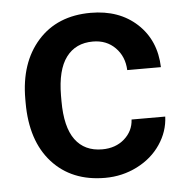

<svg xmlns="http://www.w3.org/2000/svg" viewBox="-45 -581 612 635"><g transform="rotate(-5 261.5 -264.0)"><path d="M277.8 -85Q322.3 -85 351.6 -110.8Q380.9 -136.7 382.8 -174.8H494.6Q492.7 -125.5 463.9 -82.8Q435.1 -40 385.7 -15.1Q336.4 9.8 279.3 9.8Q168.5 9.8 103.5 -62Q38.6 -133.8 38.6 -260.3V-272.5Q38.6 -393.1 103 -465.6Q167.5 -538.1 278.8 -538.1Q373 -538.1 432.4 -483.2Q491.7 -428.2 494.6 -338.9H382.8Q380.9 -384.3 351.8 -413.6Q322.8 -442.9 277.8 -442.9Q220.2 -442.9 189 -401.1Q157.7 -359.4 157.2 -274.4V-255.4Q157.2 -169.4 188.2 -127.2Q219.2 -85 277.8 -85Z"/></g></svg>

Font: Roboto-o Medium
Style: Regular
Weight: 500
Designer: Google
Version: Version 2.134; 2016; ttfautohint (v1.6)